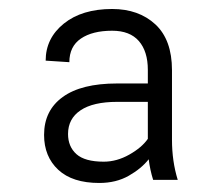

<svg xmlns="http://www.w3.org/2000/svg" viewBox="-20 -741 483 423"><path d="M317.4 -344.7Q310.5 -366.7 307.6 -390.1Q291.5 -369.6 263.7 -353.8Q235.8 -337.9 198.7 -337.9Q139.6 -337.9 108.4 -366.9Q77.1 -396 77.1 -443.8Q77.1 -497.6 118.2 -527.3Q159.2 -557.1 237.8 -557.1H305.7V-586.9Q305.7 -627.9 285.9 -650.6Q266.1 -673.3 227.1 -673.3Q183.6 -673.3 158.2 -656Q132.8 -638.7 132.8 -604L80.6 -607.4Q80.6 -656.7 120.6 -689Q160.6 -721.2 227.1 -721.2Q285.6 -721.2 322.3 -687.3Q358.9 -653.3 358.9 -586.4V-433.1Q358.9 -385.7 371.6 -344.7ZM208.5 -384.8Q237.3 -384.8 264.9 -400.4Q292.5 -416 305.7 -435.1V-516.6H238.3Q185.1 -516.6 157.5 -498Q129.9 -479.5 129.9 -445.8Q129.9 -418 148.4 -401.4Q167 -384.8 208.5 -384.8Z"/></svg>

Font: Vazirmatn FD ExtraLight
Style: Regular
Weight: 200
Designer: Saber Rastikerdar
Foundry: Saber Rastikerdar
Version: Version 33.003